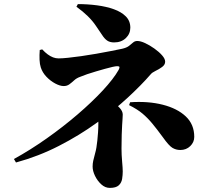

<svg xmlns="http://www.w3.org/2000/svg" viewBox="-20 -846 1040 937"><path d="M48 -70Q128 -114 208 -170.5Q288 -227 358.5 -287.5Q429 -348 481.5 -404.5Q534 -461 559 -505Q564 -515 563 -519Q562 -523 552 -523Q545 -523 529 -519.5Q513 -516 492 -510Q471 -504 448.5 -497.5Q426 -491 405.5 -484Q385 -477 371 -471Q354 -465 342 -454Q330 -443 318.5 -434.5Q307 -426 291 -426Q273 -426 249.5 -438.5Q226 -451 206.5 -471.5Q187 -492 179 -517Q174 -532 173 -554.5Q172 -577 174 -602L186 -605Q200 -590 213 -580.5Q226 -571 239 -566Q252 -561 266 -561Q283 -561 312 -564Q341 -567 376.5 -572Q412 -577 449 -583.5Q486 -590 519 -596.5Q552 -603 576 -608Q598 -613 609.5 -622Q621 -631 629.5 -638.5Q638 -646 650 -646Q666 -646 688.5 -635.5Q711 -625 733.5 -609Q756 -593 771 -576Q786 -559 786 -545Q786 -530 771 -519Q756 -508 739 -500Q722 -492 715 -483Q671 -432 604 -370Q537 -308 452 -246.5Q367 -185 267.5 -134Q168 -83 58 -53ZM516 71Q493 71 474 53.5Q455 36 443.5 12Q432 -12 432 -33Q432 -48 435 -61.5Q438 -75 445 -101Q448 -111 450.5 -126Q453 -141 455 -160Q457 -179 458.5 -200.5Q460 -222 460 -244Q460 -273 457.5 -297Q455 -321 453 -335L487 -369Q506 -363 527.5 -349.5Q549 -336 564 -319.5Q579 -303 579 -287Q579 -278 578 -265.5Q577 -253 576 -234.5Q575 -216 574 -188.5Q573 -161 573 -121Q573 -90 576 -57.5Q579 -25 579 -9Q579 8 576 27Q573 46 559.5 58.5Q546 71 516 71ZM860 -114Q839 -114 821.5 -124.5Q804 -135 775 -176Q745 -217 722.5 -244Q700 -271 675 -292Q650 -313 610 -333L615 -347Q703 -353 774 -335Q845 -317 886.5 -278Q928 -239 928 -178Q928 -152 908.5 -133Q889 -114 860 -114ZM537 -639Q516 -639 503 -648Q490 -657 478.5 -675Q467 -693 448 -720Q432 -744 408 -767.5Q384 -791 353 -813L360 -826Q408 -826 453.5 -820Q499 -814 535.5 -801Q572 -788 594 -766Q616 -744 616 -711Q616 -681 594 -660Q572 -639 537 -639Z"/></svg>

Font: Noto Serif JP Black
Style: Regular
Weight: 900
Designer: Ryoko NISHIZUKA 西塚涼子 (kana & ideographs); Frank Grießhammer (Latin, Greek & Cyrillic); Wenlong ZHANG 张文龙 (bopomofo); San
Foundry: Adobe
Version: Version 2.003-H1;hotconv 1.1.1;makeotfexe 2.6.0